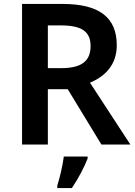

<svg xmlns="http://www.w3.org/2000/svg" viewBox="-20 -734 687 975"><path d="M297 -714H92V0H223V-281H324L495 0H642L437 -314C508 -344 573 -400 573 -504C573 -645 485 -714 297 -714ZM288 -605C392 -605 440 -576 440 -500C440 -426 397 -388 291 -388H223V-605ZM425 71V61H304C299 104 283 171 271 208V221H345C379 171 409 112 425 71Z"/></svg>

Font: Noto Sans Thaana SemiBold
Style: Regular
Weight: 600
Designer: David Williams
Foundry: Google Inc.
Version: Version 3.001